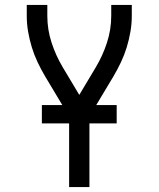

<svg xmlns="http://www.w3.org/2000/svg" viewBox="-20 -755 640 775"><path d="M259 0V-285L162 -447Q146 -474 132 -503.5Q118 -533 108.5 -564Q99 -595 93.5 -627Q88 -659 88 -691V-735H171V-691Q171 -636 188 -583.5Q205 -531 233 -484L300 -372L367 -484Q395 -531 412 -583.5Q429 -636 429 -691V-735H512V-691Q512 -659 506.5 -627Q501 -595 491.5 -564Q482 -533 468 -503.5Q454 -474 438 -447L341 -285V0ZM149 -257V-331H451V-257Z"/></svg>

Font: Zed Mono Extended
Style: Regular
Weight: 400
Width: 7
Monospace: yes
Designer: Belleve Invis
Foundry: Belleve Invis
Version: Version 1.0.0; ttfautohint (v1.8.4)